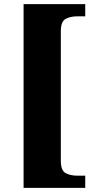

<svg xmlns="http://www.w3.org/2000/svg" viewBox="-20 -780 467 928"><path d="M94 128V-760H392V-701H352Q320 -701 297 -688.5Q274 -676 274 -629V-3Q274 44 297 56.5Q320 69 352 69H392V128Z"/></svg>

Font: Noto Serif Myanmar SemiCondensed Black
Style: Regular
Weight: 900
Width: 4
Designer: Ben Mitchell and the Monotype Design Team
Foundry: Monotype Imaging Inc.
Version: Version 2.106; ttfautohint (v1.8.4.7-5d5b)